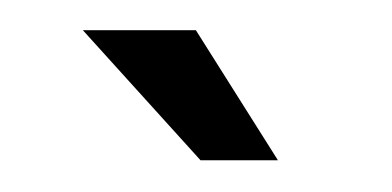

<svg xmlns="http://www.w3.org/2000/svg" viewBox="-20 -708 253 124"><path d="M109.5 -604.5 33.5 -688.5H106.5L159.5 -604.5Z"/></svg>

Font: Anybody Narrow Medium
Style: Regular
Weight: 500
Width: 3
Designer: Tyler Finck
Foundry: Etcetera Type Company
Version: Version 1.000; ttfautohint (v1.8)